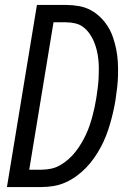

<svg xmlns="http://www.w3.org/2000/svg" viewBox="-20 -755 540 775"><path d="M8 0 129 -735H246Q273 -735 298.5 -730.5Q324 -726 345.5 -714.5Q367 -703 384.5 -686Q402 -669 415 -648.5Q428 -628 436 -604.5Q444 -581 449 -556.5Q454 -532 455.5 -506.5Q457 -481 456.5 -455Q456 -429 453 -402.5Q450 -376 446 -350Q442 -326 436.5 -302Q431 -278 424 -254Q417 -230 408 -207Q399 -184 387 -161.5Q375 -139 360 -117.5Q345 -96 327 -77.5Q309 -59 287.5 -43.5Q266 -28 243 -18Q220 -8 195.5 -4Q171 0 147 0ZM98 -70H147Q166 -70 185.5 -74Q205 -78 222.5 -88Q240 -98 256 -112Q272 -126 284.5 -142Q297 -158 307.5 -175.5Q318 -193 326.5 -211Q335 -229 341.5 -248Q348 -267 353 -285.5Q358 -304 362 -323Q366 -342 369 -361Q372 -381 374.5 -400.5Q377 -420 378 -439Q379 -458 379 -477.5Q379 -497 377 -515.5Q375 -534 370.5 -552.5Q366 -571 359 -587.5Q352 -604 341.5 -619Q331 -634 317 -645Q303 -656 284.5 -660.5Q266 -665 246 -665H196Z"/></svg>

Font: Iosevka SS04 Oblique
Style: Regular
Weight: 400
Italic angle: -9°
Monospace: yes
Designer: Belleve Invis
Foundry: Belleve Invis
Version: Version 19.0.0; ttfautohint (v1.8.4)